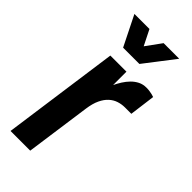

<svg xmlns="http://www.w3.org/2000/svg" viewBox="-233 -769 815 815"><g transform="rotate(45 174.5 -361.5)"><path d="M192.9 -525.9V-445.8Q200.7 -461.9 210.9 -478.3Q221.2 -494.6 234.4 -508.1Q247.6 -521.5 263.9 -529.8Q280.3 -538.1 300.8 -538.1Q312.5 -538.1 321.3 -536.6Q330.1 -535.2 336.4 -533.7Q343.8 -531.7 349.1 -529.8L334 -414.1H295.9Q276.4 -414.1 258.1 -408.2Q239.7 -402.3 224.4 -388.4Q209 -374.5 198 -351.3Q187 -328.1 182.1 -293L141.1 0H22.9L96.2 -525.9ZM133.8 -723.1 168.5 -653.8 218.8 -723.1H312.5L208.5 -587.9H110.8L43.5 -723.1Z"/></g></svg>

Font: Archivo Narrow
Style: Bold Italic
Weight: 700
Italic angle: -8°
Designer: Hector Gatti
Foundry: Hector Gatti
Version: 1.002; ttfautohint (v0.8)